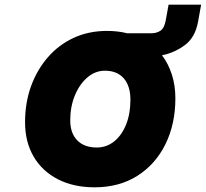

<svg xmlns="http://www.w3.org/2000/svg" viewBox="-20 -792 879 820"><path d="M87 -270Q87 -353 112.5 -423.5Q138 -494 184.5 -547.5Q231 -601 295 -630.5Q359 -660 437 -660Q483 -660 523 -650H627Q649 -650 665.5 -661Q682 -672 688 -706L700 -772H839L826 -700Q814 -632 769 -599Q724 -566 672 -556Q699 -520 714 -473.5Q729 -427 729 -372Q729 -262 686.5 -176Q644 -90 566.5 -41Q489 8 384 8Q294 8 227 -26.5Q160 -61 123.5 -123.5Q87 -186 87 -270ZM537 -366Q537 -425 508.5 -457.5Q480 -490 428 -490Q387 -490 353.5 -461.5Q320 -433 300 -385Q280 -337 280 -278Q280 -223 310 -192.5Q340 -162 393 -162Q435 -162 467.5 -188Q500 -214 518.5 -260Q537 -306 537 -366Z"/></svg>

Font: Overused Grotesk Black
Style: Italic
Weight: 900
Italic angle: -10°
Version: Version 0.003